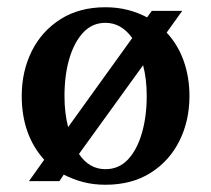

<svg xmlns="http://www.w3.org/2000/svg" viewBox="-20 -500 583 530"><path d="M271 10Q238 10 209.5 2.5Q181 -5 156 -18L144 0H60L102 -59Q40 -128 40 -235Q40 -303 67.5 -358.5Q95 -414 147 -447Q199 -480 271 -480Q304 -480 333 -472.5Q362 -465 386 -452L399 -470H483L440 -410Q471 -377 487 -332Q503 -287 503 -235Q503 -167 475.5 -111.5Q448 -56 396 -23Q344 10 271 10ZM168 -149 345 -395Q315 -437 271 -437Q235 -437 210 -410.5Q185 -384 171.5 -338.5Q158 -293 158 -235Q158 -211 160.5 -190Q163 -169 168 -149ZM271 -33Q308 -33 333 -59.5Q358 -86 371.5 -132Q385 -178 385 -235Q385 -282 375 -320L198 -75Q226 -33 271 -33Z"/></svg>

Font: El Messiri SemiBold
Style: Regular
Weight: 600
Designer: Mohamed Gaber
Foundry: Kief Type Foundry
Version: Version 2.020; ttfautohint (v1.8.3)